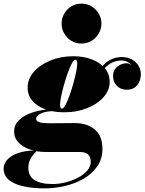

<svg xmlns="http://www.w3.org/2000/svg" viewBox="-105 -780 798 1060"><path d="M140 260Q78.5 260 27.2 249.2Q-24 238.5 -54.5 214.5Q-85 190.5 -85 150.5Q-85 131.5 -73.8 113.5Q-62.5 95.5 -40.2 81.5Q-18 67.5 15 59.2Q48 51 91.5 51H102Q92.5 57.5 80.8 71Q69 84.5 60.2 103.8Q51.5 123 51.5 146.5Q51.5 192 85.2 214Q119 236 185.5 236Q220.5 236 257.2 226.8Q294 217.5 325.5 201Q357 184.5 376.5 162.2Q396 140 396 114Q396 86.5 381.2 72.8Q366.5 59 336.5 59Q327.5 59 307.5 59Q287.5 59 262.8 59Q238 59 213.8 59Q189.5 59 171.2 59Q153 59 146.5 59Q101.5 59 61.8 45.8Q22 32.5 -2.5 7.2Q-27 -18 -27 -54Q-27 -86.5 -6.5 -109.8Q14 -133 47 -148.2Q80 -163.5 119.2 -170.5Q158.5 -177.5 196 -177.5L195 -166.5Q146 -166.5 120.2 -153.2Q94.5 -140 94.5 -125.5Q94.5 -114.5 104.2 -108.8Q114 -103 132.5 -101.2Q151 -99.5 177 -99.5Q194.5 -99.5 219.8 -99.8Q245 -100 269.5 -100.2Q294 -100.5 308 -100.5Q375.5 -100.5 418 -65.2Q460.5 -30 460.5 42Q460.5 96.5 432.5 137.5Q404.5 178.5 358 205.8Q311.5 233 254.8 246.5Q198 260 140 260ZM249 -160Q191 -160 145.5 -176.5Q100 -193 73.8 -223.5Q47.5 -254 47.5 -296.5Q47.5 -344.5 82 -383.8Q116.5 -423 173.8 -446.2Q231 -469.5 299 -469.5Q357 -469.5 402.5 -452Q448 -434.5 474.2 -402.8Q500.5 -371 500.5 -328.5Q500.5 -281 466 -242.8Q431.5 -204.5 374.5 -182.2Q317.5 -160 249 -160ZM236.5 -180Q245.5 -180 256.5 -200.5Q267.5 -221 279 -253.2Q290.5 -285.5 300.2 -320.5Q310 -355.5 315.8 -385Q321.5 -414.5 321.5 -429Q321.5 -437.5 319.2 -443.8Q317 -450 311.5 -450Q302.5 -450 291.5 -429.5Q280.5 -409 269 -377Q257.5 -345 247.8 -310Q238 -275 232.2 -245.5Q226.5 -216 226.5 -201.5Q226.5 -193 228.8 -186.5Q231 -180 236.5 -180ZM569 -465Q613.5 -465 643 -437.2Q672.5 -409.5 672.5 -369.5Q672.5 -334 652 -309.2Q631.5 -284.5 594 -284.5Q562 -284.5 540.5 -306Q519 -327.5 519 -361.5Q519 -392.5 541.8 -411.2Q564.5 -430 594 -431Q605 -431 614.8 -424.5Q624.5 -418 627.5 -407Q622 -423.5 605 -434.8Q588 -446 565.5 -446Q539 -446 516 -435.5Q493 -425 473 -403Q453 -381 436 -347L422 -354.5Q448.5 -410 484.5 -437.5Q520.5 -465 569 -465ZM344.5 -539.5Q313 -539.5 288.2 -555Q263.5 -570.5 249.2 -595.8Q235 -621 235 -650Q235 -679 249.2 -704Q263.5 -729 288.2 -744.5Q313 -760 344.5 -760Q376 -760 401 -744.5Q426 -729 440.5 -704Q455 -679 455 -650Q455 -621 440.5 -595.8Q426 -570.5 401 -555Q376 -539.5 344.5 -539.5Z"/></svg>

Font: Bodoni Moda 11pt Black
Style: Italic
Weight: 900
Italic angle: -13°
Designer: Owen Earl
Foundry: indestructible type
Version: Version 2.004